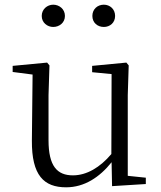

<svg xmlns="http://www.w3.org/2000/svg" viewBox="-20 -785 688 819"><path d="M207 -670C233 -670 257 -688 257 -717C257 -746 233 -765 207 -765C182 -765 158 -746 158 -717C158 -688 182 -670 207 -670ZM423 -670C449 -670 471 -688 471 -717C471 -746 449 -765 423 -765C396 -765 374 -746 374 -717C374 -688 396 -670 423 -670ZM458 9 602 0V-27L525 -35V-379L529 -506L519 -518L373 -504V-477L456 -469L455 -128C407 -71 350 -37 291 -37C224 -37 187 -76 187 -187V-379L191 -506L181 -518L34 -504V-478L119 -467L116 -185C115 -37 167 14 262 14C340 14 405 -29 456 -93Z"/></svg>

Font: Noto Serif SC Light
Style: Regular
Weight: 300
Designer: Ryoko NISHIZUKA 西塚涼子 (kana & ideographs); Frank Grießhammer (Latin, Greek & Cyrillic); Wenlong ZHANG 张文龙 (bopomofo); San
Foundry: Adobe
Version: Version 2.001;hotconv 1.1.0;makeotfexe 2.6.0